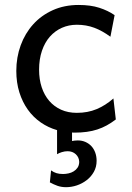

<svg xmlns="http://www.w3.org/2000/svg" viewBox="-20 -528 538 782"><path d="M300.3 -507.8Q349.1 -507.8 384.5 -496.3Q419.9 -484.9 446.8 -466.3L429.7 -378.4Q396.5 -402.8 363.8 -415Q331.1 -427.2 293 -427.2Q260.3 -427.2 232.2 -414.8Q204.1 -402.3 183.3 -378.9Q162.6 -355.5 150.9 -321.3Q139.2 -287.1 139.2 -244.1Q139.2 -204.6 149.9 -172.4Q160.6 -140.1 180.7 -116.9Q200.7 -93.8 229 -81.1Q257.3 -68.4 293 -68.4Q337.4 -68.4 373.5 -83.5Q409.7 -98.6 441.9 -127L451.7 -41.5Q433.1 -27.3 414.8 -17.3Q396.5 -7.3 376.5 -0.7Q356.4 5.9 333.5 9Q310.5 12.2 283.2 12.2Q280.8 12.2 278.3 12Q275.9 11.7 273.4 11.7V46.4Q278.3 45.4 283.4 44.7Q288.6 43.9 296.9 43.9Q313.5 43.9 327.6 50Q341.8 56.2 352.1 67.1Q362.3 78.1 367.9 93.5Q373.5 108.9 373.5 127Q373.5 151.9 362.3 171.9Q351.1 191.9 333 205.8Q314.9 219.7 293 227.1Q271 234.4 249 234.4Q230 234.4 214.1 228.8Q198.2 223.1 183.1 214.8L188 166Q198.7 173.8 210 177.2Q221.2 180.7 236.8 180.7Q247.6 180.7 259 178.2Q270.5 175.8 280 169.9Q289.6 164.1 295.9 154.8Q302.2 145.5 302.7 131.8Q302.2 112.8 288.8 100.3Q275.4 87.9 255.4 87.9Q243.7 87.9 231.9 91.6Q220.2 95.2 212.4 100.1V2Q176.3 -8.3 145.8 -29.5Q115.2 -50.8 93.3 -81.5Q71.3 -112.3 58.8 -152.1Q46.4 -191.9 46.4 -239.3Q46.4 -294.4 64.2 -343.3Q82 -392.1 115 -428.7Q147.9 -465.3 195.1 -486.6Q242.2 -507.8 300.3 -507.8Z"/></svg>

Font: Andika Basic
Style: Regular
Weight: 400
Designer: Annie Olsen & Victor Gaultney
Foundry: SIL International
Version: Version 1.000